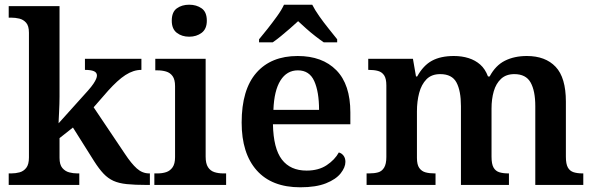

<svg xmlns="http://www.w3.org/2000/svg" viewBox="-20 -786 2526 816"><path d="M17 0V-49H28Q46 -49 63 -53.5Q80 -58 91.5 -72.5Q103 -87 103 -117V-647Q103 -676 91 -689.5Q79 -703 62 -707Q45 -711 28 -711H17V-760H233V-376Q233 -363 232.5 -344.5Q232 -326 231 -308Q230 -290 229.5 -277Q229 -264 229 -262L354 -401Q369 -418 377 -430Q385 -442 388.5 -450.5Q392 -459 392 -465Q392 -478 379 -483.5Q366 -489 341 -489V-536H581V-489Q564 -489 547 -483.5Q530 -478 513 -467Q496 -456 478 -439.5Q460 -423 440 -401L378 -330L511 -132Q538 -91 561.5 -70Q585 -49 614 -49H617V0H603Q553 0 519 -3.5Q485 -7 462 -17.5Q439 -28 420 -48Q401 -68 380 -101L290 -244L233 -199V-115Q233 -86 245 -72Q257 -58 274 -53.5Q291 -49 308 -49H317V0Z M636 0V-49H649Q670 -49 686.5 -54.5Q703 -60 713.5 -75Q724 -90 724 -118V-420Q724 -448 713.5 -462.5Q703 -477 686 -482Q669 -487 649 -487H640V-536H854V-120Q854 -91 864 -75.5Q874 -60 891 -54.5Q908 -49 929 -49H941V0ZM784 -630Q753 -630 731.5 -646.5Q710 -663 710 -698Q710 -735 731.5 -750.5Q753 -766 784 -766Q815 -766 837 -750.5Q859 -735 859 -698Q859 -663 837 -646.5Q815 -630 784 -630Z M1256 10Q1135 10 1071 -62Q1007 -134 1007 -265Q1007 -405 1069.5 -476.5Q1132 -548 1245 -548Q1350 -548 1409.5 -487.5Q1469 -427 1469 -308V-258H1140Q1142 -155 1178 -108Q1214 -61 1283 -61Q1334 -61 1368.5 -84Q1403 -107 1420 -138Q1432 -135 1440 -124.5Q1448 -114 1448 -98Q1448 -75 1428 -49.5Q1408 -24 1365.5 -7Q1323 10 1256 10ZM1336 -319Q1336 -396 1315.5 -441.5Q1295 -487 1246 -487Q1199 -487 1172 -444Q1145 -401 1142 -319ZM1081 -619Q1097 -638 1117.5 -664Q1138 -690 1157.5 -717Q1177 -744 1187 -766H1307Q1318 -744 1337 -717Q1356 -690 1377 -664Q1398 -638 1413 -619V-606H1356Q1340 -617 1320 -632.5Q1300 -648 1281 -665Q1262 -682 1247 -696Q1232 -682 1212.5 -665Q1193 -648 1174 -632.5Q1155 -617 1139 -606H1081Z M1538 0V-49H1548Q1571 -49 1587 -53.5Q1603 -58 1612.5 -73.5Q1622 -89 1622 -119V-423Q1622 -452 1612.5 -466Q1603 -480 1586.5 -484.5Q1570 -489 1548 -489H1545V-536H1735L1748 -461H1753Q1779 -508 1816 -528Q1853 -548 1909 -548Q1943 -548 1971.5 -539Q2000 -530 2021 -511.5Q2042 -493 2054 -461H2061Q2086 -508 2126 -528Q2166 -548 2219 -548Q2298 -548 2341.5 -502Q2385 -456 2385 -354V-120Q2385 -89 2393.5 -74Q2402 -59 2418 -54Q2434 -49 2456 -49H2459V0H2255V-335Q2255 -400 2235 -435.5Q2215 -471 2166 -471Q2131 -471 2109.5 -451Q2088 -431 2078.5 -398Q2069 -365 2069 -325V-120Q2069 -89 2077.5 -74Q2086 -59 2102 -54Q2118 -49 2140 -49H2143V0H1939V-335Q1939 -400 1920 -435.5Q1901 -471 1851 -471Q1814 -471 1792.5 -449Q1771 -427 1761.5 -391Q1752 -355 1752 -313V-115Q1752 -86 1762 -72Q1772 -58 1788.5 -53.5Q1805 -49 1827 -49H1831V0Z"/></svg>

Font: Noto Serif Khmer SemiBold
Style: Regular
Weight: 600
Version: Version 2.003